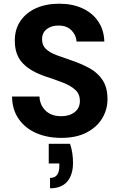

<svg xmlns="http://www.w3.org/2000/svg" viewBox="-20 -732 646 1036"><path d="M311 12Q235 12 175.5 -14Q116 -40 81 -90Q46 -140 45 -211H193Q195 -165 226 -135Q257 -105 310 -105Q355 -105 383 -127Q411 -149 411 -187Q411 -225 386 -247.5Q361 -270 320 -286Q279 -302 230 -318Q147 -345 103.5 -390Q60 -435 60 -510Q59 -573 90 -618.5Q121 -664 175 -688Q229 -712 299 -712Q370 -712 424 -687.5Q478 -663 509.5 -617Q541 -571 543 -508H393Q391 -543 365.5 -568.5Q340 -594 297 -594Q259 -595 233 -575.5Q207 -556 207 -520Q207 -487 228 -467.5Q249 -448 285 -434.5Q321 -421 366 -406Q419 -388 463 -364Q507 -340 533.5 -300Q560 -260 560 -197Q560 -141 531.5 -93.5Q503 -46 447.5 -17Q392 12 311 12ZM250 284V228Q300 228 300 165V150H243V44H358Q367 71 370.5 97Q374 123 374 146Q374 211 343 247.5Q312 284 250 284Z"/></svg>

Font: DM Sans ExtraBold
Style: Regular
Weight: 800
Designer: Colophon Foundry, Jonny Pinhorn
Foundry: Colophon Foundry
Version: Version 4.004; ttfautohint (v1.8.4.7-5d5b)